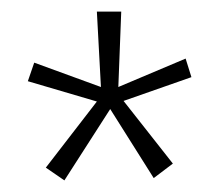

<svg xmlns="http://www.w3.org/2000/svg" viewBox="-20 -762 367 331"><path d="M170 -574 91 -451 59 -473 147 -587 28 -622 39 -654 154 -612 147 -742H189L184 -612L300 -661L310 -629L193 -588L278 -480L245 -455Z"/></svg>

Font: Morrison Thin
Style: Regular
Weight: 100
Designer: Pablo Impallari, Rodrigo Fuenzalida (Modified by Dan O. Williams)
Version: Version 0.03;June 6, 2019;FontCreator 11.5.0.2425 64-bit; tt